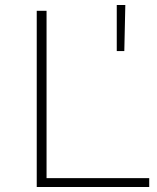

<svg xmlns="http://www.w3.org/2000/svg" viewBox="-20 -743 623 763"><path d="M573 0V-35H165V-700H126V0ZM474 -540 478 -723H444V-540Z"/></svg>

Font: Montserrat-Alt1 ExtLt
Style: Regular
Weight: 200
Designer: Differentunic
Foundry: Differentunic
Version: Version 7.222